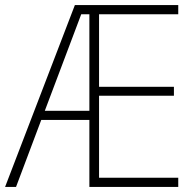

<svg xmlns="http://www.w3.org/2000/svg" viewBox="-21 -734 752 754"><path d="M679 0H330V-263H141L42 0H-1L273 -714H679V-678H368V-393H662V-358H368V-36H679ZM155 -299H330V-678H298Z"/></svg>

Font: Noto Sans Georgian SemiCondensed ExtraLight
Style: Regular
Weight: 200
Width: 4
Designer: Monotype Design Team, Akaki Razmadze
Foundry: Google LLC
Version: Version 2.005; ttfautohint (v1.8.4.7-5d5b)